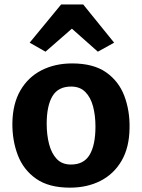

<svg xmlns="http://www.w3.org/2000/svg" viewBox="-20 -856 654 884"><path d="M302 8Q204.5 8 146 -33.2Q87.5 -74.5 61.8 -142.2Q36 -210 37 -290Q38.5 -379 74.2 -440.2Q110 -501.5 171.8 -532.8Q233.5 -564 312 -564Q410 -564 468.5 -523Q527 -482 552.5 -414.2Q578 -346.5 576.5 -267Q575.5 -177.5 540 -116.2Q504.5 -55 443 -23.5Q381.5 8 302 8ZM306 -98.5Q365.5 -98 392.5 -143Q419.5 -188 419.5 -273.5Q419.5 -324 408.5 -365.8Q397.5 -407.5 373.2 -432.2Q349 -457 309 -457.5Q248.5 -458 221.8 -413.8Q195 -369.5 195 -286Q195 -235 206 -192.5Q217 -150 241.2 -124.2Q265.5 -98.5 306 -98.5ZM189.5 -618 116.5 -659.5 261.5 -835.5H363L505.5 -659.5L430.5 -618L311 -724Z"/></svg>

Font: Merriweather Sans
Style: Bold
Weight: 700
Designer: Eben Sorkin
Foundry: Eben Sorkin
Version: Version 1.008; ttfautohint (v1.7.19-72a1) -l 8 -r 50 -G 200 